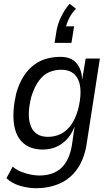

<svg xmlns="http://www.w3.org/2000/svg" viewBox="-20 -805 590 1013"><path d="M169 188Q130 188 86.5 175.5Q43 163 14 135L47 74Q66 91 91 101Q116 111 141.5 116Q167 121 187 121Q261 121 303.5 81Q346 41 359 -37L373 -133L372 -134Q356 -93 329.5 -66.5Q303 -40 272 -28Q241 -16 207 -16Q139 -16 100 -52.5Q61 -89 53 -156.5Q45 -224 66 -314Q82 -369 106.5 -405.5Q131 -442 162 -464.5Q193 -487 228 -496Q263 -505 299 -505Q355 -505 383 -472.5Q411 -440 413 -389L414 -388L432 -496H507L437 -45Q425 32 389 84.5Q353 137 296.5 162.5Q240 188 169 188ZM233 -83Q266 -83 296 -96Q326 -109 351 -140.5Q376 -172 392 -227Q417 -328 393.5 -382.5Q370 -437 303 -437Q270 -437 240 -424.5Q210 -412 186 -380Q162 -348 145 -294Q120 -194 143 -138.5Q166 -83 233 -83ZM268 -579 278 -641Q284 -679 302.5 -716.5Q321 -754 347 -785L381 -759Q357 -734 344 -707Q331 -680 326 -655L314 -666H371L357 -579Z"/></svg>

Font: Nunito Sans 7pt Condensed
Style: Italic
Weight: 400
Width: 3
Italic angle: -9°
Designer: Vernon Adams
Foundry: Vernon Adams
Version: Version 3.101;gftools[0.9.27]